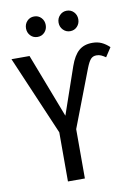

<svg xmlns="http://www.w3.org/2000/svg" viewBox="-97 -953 722 1016"><g transform="rotate(-10 264.5 -445.5)"><path d="M184 -264 2 -689H99L231 -345L318 -597Q337 -651 365 -675.5Q393 -700 438 -700Q466 -700 487.5 -690Q509 -680 529 -661L497 -612Q484 -621 473 -626Q462 -631 448 -631Q429 -631 417.5 -618.5Q406 -606 393 -573L275 -265V0H184ZM212 -836Q212 -813 197 -797Q182 -781 159 -781Q136 -781 121 -797Q106 -813 106 -836Q106 -859 121 -875Q136 -891 159 -891Q182 -891 197 -875Q212 -859 212 -836ZM387 -836Q387 -813 372 -797Q357 -781 334 -781Q312 -781 296.5 -797Q281 -813 281 -836Q281 -859 296.5 -875Q312 -891 334 -891Q357 -891 372 -875Q387 -859 387 -836Z"/></g></svg>

Font: Fira Sans Compressed
Style: Regular
Weight: 400
Width: 1
Designer: bBox Type GmbH & Carrois Corporate GbR & Edenspiekermann AG
Foundry: bBox Type GmbH & Carrois Corporate GbR & Edenspiekermann AG
Version: Version 4.301